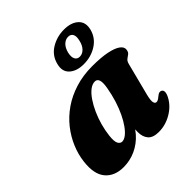

<svg xmlns="http://www.w3.org/2000/svg" viewBox="-199 -863 1015 1015"><g transform="rotate(-45 309.0 -355.0)"><path d="M504.5 -170.5Q495.5 -134 499 -120.2Q502.5 -106.5 512.5 -106.5Q519 -106.5 525 -109.8Q531 -113 540.5 -121Q552 -130.5 559 -132.2Q566 -134 573 -130.5Q582 -126 582.5 -113.8Q583 -101.5 573 -82Q550.5 -39 505.2 -12.5Q460 14 409.5 14Q367 14 348.5 -7.2Q330 -28.5 330 -65Q330 -77.5 331 -91Q332 -104.5 334.5 -119.5Q337 -134.5 340.5 -151Q344 -167.5 349 -185L362 -150Q346.5 -100 314 -63Q281.5 -26 238.2 -6Q195 14 146.5 14Q79.5 14 43.8 -28.2Q8 -70.5 18.5 -156Q24 -204 43.8 -251Q63.5 -298 96.5 -339.8Q129.5 -381.5 175.2 -413.2Q221 -445 279.2 -463.2Q337.5 -481.5 406.5 -481.5Q473 -481.5 516 -472.5Q559 -463.5 579 -448.5Q599 -433.5 596.5 -415Q594.5 -398.5 585 -391.5Q575.5 -384.5 565.8 -377.5Q556 -370.5 551.5 -353.5ZM210.5 -158.5Q206 -118 214.2 -102.5Q222.5 -87 236.5 -87Q251.5 -87 268 -99.8Q284.5 -112.5 301.2 -135.8Q318 -159 333.2 -190.8Q348.5 -222.5 360.8 -261.5Q373 -300.5 380.5 -343.5Q387 -380.5 381.2 -397.5Q375.5 -414.5 359 -414.5Q339 -414.5 319.2 -399Q299.5 -383.5 281.8 -357.2Q264 -331 249 -297.8Q234 -264.5 224.2 -228.5Q214.5 -192.5 210.5 -158.5ZM382.5 -520Q330 -520 300.8 -546.8Q271.5 -573.5 285 -622.5Q298 -671.5 341.5 -697.8Q385 -724 437.5 -724Q491.5 -724 520 -697Q548.5 -670 536 -622.5Q523 -574.5 480 -547.2Q437 -520 382.5 -520ZM426 -681.5Q406.5 -681.5 390.5 -666.5Q374.5 -651.5 367 -622.5Q360.5 -593.5 368.8 -578.2Q377 -563 395.5 -563Q415.5 -563 431.2 -578.8Q447 -594.5 453.5 -622.5Q461 -651.5 453.2 -666.5Q445.5 -681.5 426 -681.5Z"/></g></svg>

Font: Fraunces ExtraBold
Style: Italic
Weight: 800
Italic angle: -16°
Version: Version 1.000;[b76b70a41]